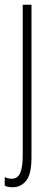

<svg xmlns="http://www.w3.org/2000/svg" viewBox="-24 -549 228 811"><path d="M29 242Q18 242 9.5 240Q1 238 -4 235V199Q10 206 25 206Q51 206 61.5 181Q72 156 72 109V-529H109V116Q109 187 86.5 214.5Q64 242 29 242Z"/></svg>

Font: Noto Sans Arabic ExtCond ExtLt
Style: Regular
Weight: 200
Width: 2
Designer: Monotype Design Team, Nadine Chahine, Nizar Qandah and Khaled Hosny
Foundry: Monotype Imaging Inc.
Version: Version 2.012; ttfautohint (v1.8.4.7-5d5b)